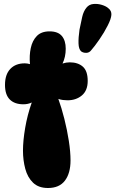

<svg xmlns="http://www.w3.org/2000/svg" viewBox="-20 -931 578 961"><path d="M333 -128Q333 -64 305 -27Q277 10 220 10Q173 10 145.5 -16.5Q118 -43 106.5 -86Q95 -129 95 -177Q95 -226 106 -291Q117 -356 139 -418Q120 -409 97 -409Q53 -409 29 -433Q5 -457 5 -506Q5 -558 31.5 -586Q58 -614 104 -614Q117 -614 130 -610Q126 -653 134 -690.5Q142 -728 164.5 -751Q187 -774 228 -774Q270 -774 289.5 -751Q309 -728 309 -687Q309 -646 293 -613Q311 -619 329 -619Q370 -619 394.5 -597.5Q419 -576 419 -526Q419 -478 390 -453.5Q361 -429 318 -429Q307 -429 295 -430.5Q283 -432 272 -436Q288 -392 302 -336.5Q316 -281 324.5 -226Q333 -171 333 -128ZM386 -674Q374 -685 373 -713.5Q372 -742 378 -783Q385 -818 391.5 -846.5Q398 -875 413 -893Q426 -909 447.5 -911Q469 -913 490 -906.5Q511 -900 522 -890Q539 -877 537.5 -856.5Q536 -836 519 -803Q502 -769 477.5 -733.5Q453 -698 436 -679Q427 -667 412 -666.5Q397 -666 386 -674Z"/></svg>

Font: DynaPuff Condensed
Style: Bold
Weight: 700
Width: 3
Designer: Toshi Omagari, Jennifer Daniel
Foundry: Google Fonts
Version: Version 2.000; ttfautohint (v1.8.4.7-5d5b)